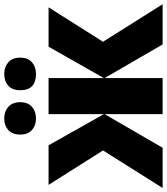

<svg xmlns="http://www.w3.org/2000/svg" viewBox="38 -850 808 931"><g transform="rotate(-90 442.5 -384.0)"><path d="M550 -614Q584 -614 606.5 -633.5Q629 -653 629 -690Q629 -728 606.5 -748Q584 -768 550 -768Q515 -768 493 -748.5Q471 -729 471 -690Q471 -614 550 -614ZM334 -614Q368 -614 390.5 -633.5Q413 -653 413 -690Q413 -728 390.5 -748Q368 -768 334 -768Q300 -768 278 -748.5Q256 -729 256 -690Q256 -653 278 -633.5Q300 -614 334 -614ZM682 -553 530 -285V-553H355V-285L204 -553H12L179 -289L-3 0H192L355 -281V0H530V-281L693 0H888L706 -289L873 -553Z"/></g></svg>

Font: Noto Sans UI SemiCondensed Black
Style: Regular
Weight: 900
Width: 4
Designer: Monotype Design Team
Foundry: Monotype Imaging Inc.
Version: 1.001